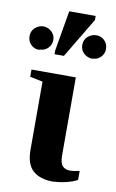

<svg xmlns="http://www.w3.org/2000/svg" viewBox="-106 -786 512 844"><g transform="rotate(10 150.5 -364.0)"><path d="M195 10V11Q134 11 102 -18Q71 -46 71 -110V-414L14 -426V-458H212V-109Q212 -76 224 -63Q236 -50 256 -50Q276 -50 300 -56V-16Q284 -6 252 2Q218 10 195 10ZM269 -552 270 -551Q248 -551 231 -566Q215 -581 215 -604Q215 -626 231 -641Q248 -656 270 -656Q291 -656 306 -641Q321 -626 321 -604Q321 -582 306 -567Q291 -552 269 -552ZM34 -551 32 -549Q10 -549 -5 -564Q-20 -579 -20 -602Q-20 -624 -4 -639Q13 -654 33 -654Q54 -654 70 -639Q86 -624 86 -603Q86 -581 71 -566Q56 -551 34 -551ZM102 -542V-558L133 -739H251V-721L144 -542Z"/></g></svg>

Font: Libra Serif Modern
Style: Bold
Weight: 700
Designer: Stefan Peev, Context Ltd
Foundry: Ascender Corporation
Version: Version 1.000